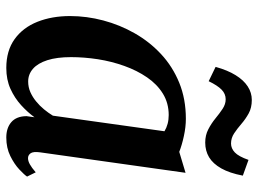

<svg xmlns="http://www.w3.org/2000/svg" viewBox="-125 -685 820 610"><g transform="rotate(90 285.0 -380.0)"><path d="M464 -97.5Q461 -75.5 467 -67.2Q473 -59 482.5 -59Q491.5 -59 502 -64.8Q512.5 -70.5 527.5 -83.5L541 -56Q535.5 -47.5 518.5 -31.5Q501.5 -15.5 475.8 -2.8Q450 10 417 10Q386.5 10 368 -6Q349.5 -22 349 -54L352.5 -79.5Q336.5 -57.5 314 -37Q291.5 -16.5 262.2 -3.2Q233 10 196 10Q141 10 104.2 -16.5Q67.5 -43 49.2 -89Q31 -135 31 -192.5Q31 -245.5 45 -298.2Q59 -351 85.8 -398Q112.5 -445 152 -481.8Q191.5 -518.5 243 -539.5Q294.5 -560.5 357.5 -560.5Q383.5 -560.5 412.2 -554.2Q441 -548 462.5 -539.5L529 -559.5ZM397 -492.5Q386.5 -499 373.5 -502.5Q360.5 -506 345.5 -506Q307.5 -506 277.5 -487.5Q247.5 -469 225.8 -437.2Q204 -405.5 189.5 -365Q175 -324.5 168.2 -281Q161.5 -237.5 161.5 -195.5Q161.5 -151 171.2 -120.5Q181 -90 198.5 -74.8Q216 -59.5 239 -59.5Q257 -59.5 272.8 -66.5Q288.5 -73.5 302.2 -84.8Q316 -96 327.5 -110Q339 -124 347.5 -138ZM192.5 -655Q203 -693 218.8 -718.5Q234.5 -744 254.5 -757Q274.5 -770 297.5 -770Q322.5 -770 340.5 -760Q358.5 -750 373.5 -737Q388.5 -724 403.5 -714Q418.5 -704 436 -704Q451.5 -704 464.2 -716Q477 -728 488 -759.5L538 -741.5Q530 -699.5 515 -673Q500 -646.5 479.5 -634.2Q459 -622 433 -622Q409.5 -622 390.8 -631.8Q372 -641.5 356.2 -654.5Q340.5 -667.5 325.8 -677.2Q311 -687 295.5 -687Q278 -687 264.8 -674Q251.5 -661 238 -633Z"/></g></svg>

Font: Merriweather 36pt SemiBold
Style: Italic
Weight: 600
Italic angle: -7.8°
Version: Version 2.101